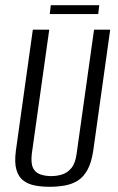

<svg xmlns="http://www.w3.org/2000/svg" viewBox="-20 -705 453 737"><path d="M171 12Q140 12 114 7Q88 2 69.5 -12Q51 -26 43 -53.5Q35 -81 41 -127L106 -591H169L102 -114Q98 -78 107 -60Q116 -42 135 -35.5Q154 -29 176 -29Q199 -29 219 -35.5Q239 -42 254 -60Q269 -78 274 -114L341 -591H403L338 -127Q331 -81 316 -53.5Q301 -26 279 -12Q257 2 229 7Q201 12 171 12ZM171 -651 175 -685H361L357 -651Z"/></svg>

Font: Alumni Sans
Style: Italic
Weight: 400
Italic angle: -8°
Version: Version 1.016